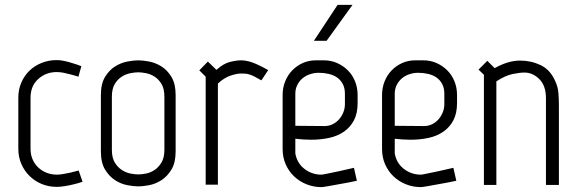

<svg xmlns="http://www.w3.org/2000/svg" viewBox="-20 -757 2368 786"><path d="M105 -148Q105 -124 113.5 -104.5Q122 -85 137 -71Q152 -57 171.5 -49.5Q191 -42 213 -42Q223 -42 238 -44.5Q253 -47 267 -50Q284 -54 302 -59L318 -13Q298 -6 280 -2Q264 2 245.5 5Q227 8 213 8Q180 8 151.5 -3.5Q123 -15 101.5 -36Q80 -57 67.5 -85.5Q55 -114 55 -148V-357Q55 -391 67.5 -419.5Q80 -448 101 -468Q122 -488 150.5 -499.5Q179 -511 212 -511Q228 -511 245.5 -507Q263 -503 278 -498Q296 -493 313 -486L301 -443Q286 -448 270 -452Q256 -456 241 -459Q226 -462 212 -462Q168 -462 136.5 -433.5Q105 -405 105 -357Z M653 -144V-361Q653 -394 641 -413.5Q629 -433 612.5 -443.5Q596 -454 577.5 -457.5Q559 -461 546 -461Q533 -461 514.5 -457.5Q496 -454 479 -443.5Q462 -433 450 -413.5Q438 -394 438 -361V-144Q438 -111 450 -91.5Q462 -72 479 -61Q496 -50 514.5 -46.5Q533 -43 546 -43Q559 -43 577.5 -46.5Q596 -50 612.5 -61Q629 -72 641 -91.5Q653 -111 653 -144ZM699 -137Q699 -91 682 -63Q665 -35 641 -19.5Q617 -4 591 1Q565 6 546 6Q527 6 501 1Q475 -4 451 -19.5Q427 -35 410 -63Q393 -91 393 -137V-368Q393 -414 410 -442Q427 -470 451 -485Q475 -500 501 -505Q527 -510 546 -510Q565 -510 591 -505Q617 -500 641 -485Q665 -470 682 -442Q699 -414 699 -368Z M1078 -470 1050 -428Q1033 -438 1022 -443.5Q1011 -449 1001.5 -452Q992 -455 983.5 -455.5Q975 -456 965 -456Q950 -456 924 -447.5Q898 -439 872 -415V-1H822V-443L796 -469L831 -505L866 -471Q895 -497 921.5 -503.5Q948 -510 967 -510Q987 -510 1011 -502Q1035 -494 1078 -470Z M1307 -241H1309Q1327 -241 1342 -248.5Q1357 -256 1368 -268.5Q1379 -281 1385.5 -297Q1392 -313 1392 -331V-373Q1392 -397 1383 -413.5Q1374 -430 1359.5 -440Q1345 -450 1325.5 -454.5Q1306 -459 1285 -459Q1266 -459 1248.5 -453Q1231 -447 1218 -436Q1205 -425 1197 -409Q1189 -393 1189 -373V-242ZM1137 -368Q1137 -398 1147.5 -424Q1158 -450 1176.5 -469Q1195 -488 1219.5 -499Q1244 -510 1273 -510H1307Q1335 -510 1360 -499Q1385 -488 1404 -469Q1423 -450 1433.5 -424Q1444 -398 1444 -368V-335Q1444 -293 1429 -264.5Q1414 -236 1388 -218Q1362 -200 1327.5 -192.5Q1293 -185 1254 -185Q1238 -185 1222 -186Q1206 -187 1189 -189V-129Q1196 -89 1226.5 -65.5Q1257 -42 1296 -42Q1300 -42 1321.5 -46.5Q1343 -51 1367 -56Q1395 -62 1429 -70L1441 -17Q1404 -9 1374 -4Q1348 1 1324.5 5Q1301 9 1296 9Q1264 9 1235 -2.5Q1206 -14 1184 -35Q1162 -56 1149.5 -84.5Q1137 -113 1137 -147ZM1317 -590H1265L1362 -737H1423Z M1714 -241H1716Q1734 -241 1749 -248.5Q1764 -256 1775 -268.5Q1786 -281 1792.5 -297Q1799 -313 1799 -331V-373Q1799 -397 1790 -413.5Q1781 -430 1766.5 -440Q1752 -450 1732.5 -454.5Q1713 -459 1692 -459Q1673 -459 1655.5 -453Q1638 -447 1625 -436Q1612 -425 1604 -409Q1596 -393 1596 -373V-242ZM1544 -368Q1544 -398 1554.5 -424Q1565 -450 1583.5 -469Q1602 -488 1626.5 -499Q1651 -510 1680 -510H1714Q1742 -510 1767 -499Q1792 -488 1811 -469Q1830 -450 1840.5 -424Q1851 -398 1851 -368V-335Q1851 -293 1836 -264.5Q1821 -236 1795 -218Q1769 -200 1734.5 -192.5Q1700 -185 1661 -185Q1645 -185 1629 -186Q1613 -187 1596 -189V-129Q1603 -89 1633.5 -65.5Q1664 -42 1703 -42Q1707 -42 1728.5 -46.5Q1750 -51 1774 -56Q1802 -62 1836 -70L1848 -17Q1811 -9 1781 -4Q1755 1 1731.5 5Q1708 9 1703 9Q1671 9 1642 -2.5Q1613 -14 1591 -35Q1569 -56 1556.5 -84.5Q1544 -113 1544 -147Z M2252 -427Q2264 -402 2266 -376.5Q2268 -351 2268 -324V0H2215V-355Q2215 -406 2188 -433Q2161 -460 2127 -460Q2108 -460 2078.5 -454Q2049 -448 2012 -424V0H1961V-451L1939 -472L1975 -508L2005 -478Q2060 -509 2109 -509Q2154 -509 2193 -490.5Q2232 -472 2252 -427Z"/></svg>

Font: Marvel
Style: Regular
Weight: 400
Designer: Carolina Trebol
Foundry: Carolina Trebol
Version: Version 1.001